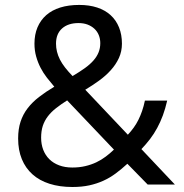

<svg xmlns="http://www.w3.org/2000/svg" viewBox="-20 -745 742 775"><path d="M206.1 -568.8Q206.1 -552.2 210 -536.4Q213.9 -520.5 221.9 -504.6Q230 -488.8 242.7 -472.4Q255.4 -456.1 272.9 -438Q301.8 -455.1 322.8 -470.2Q343.8 -485.4 357.4 -501Q371.1 -516.6 377.9 -533.7Q384.8 -550.8 384.8 -570.8Q384.8 -588.4 378.7 -603.3Q372.6 -618.2 361.1 -628.9Q349.6 -639.6 333.5 -645.8Q317.4 -651.9 296.9 -651.9Q254.9 -651.9 230.5 -630.1Q206.1 -608.4 206.1 -568.8ZM272 -68.8Q300.3 -68.8 324.2 -74.5Q348.1 -80.1 368.7 -89.8Q389.2 -99.6 406.7 -112.8Q424.3 -126 439.9 -141.1L251 -339.8Q225.6 -323.7 206.1 -308.3Q186.5 -293 173.1 -275.4Q159.7 -257.8 152.8 -237.1Q146 -216.3 146 -189Q146 -162.6 154.5 -140.4Q163.1 -118.2 179.2 -102.3Q195.3 -86.4 218.8 -77.6Q242.2 -68.8 272 -68.8ZM53.2 -186Q53.2 -224.1 63 -253.9Q72.8 -283.7 91.6 -308.1Q110.4 -332.5 137.5 -353.5Q164.6 -374.5 199.2 -395Q184.1 -412.6 169.4 -431.4Q154.8 -450.2 143.8 -471.4Q132.8 -492.7 126 -516.8Q119.1 -541 119.1 -568.8Q119.1 -605.5 131.3 -634.5Q143.6 -663.6 166.5 -683.8Q189.5 -704.1 223.1 -714.6Q256.8 -725.1 299.8 -725.1Q340.3 -725.1 372.3 -714.6Q404.3 -704.1 426.5 -683.8Q448.7 -663.6 460.4 -634.5Q472.2 -605.5 472.2 -568.8Q472.2 -537.6 460 -511Q447.8 -484.4 427.2 -461.7Q406.7 -439 380.1 -419.7Q353.5 -400.4 324.2 -382.8L496.1 -201.2Q509.3 -215.3 519.8 -230Q530.3 -244.6 538.6 -261.2Q546.9 -277.8 553.5 -296.9Q560.1 -315.9 564.9 -338.9H654.8Q647.5 -306.6 637.5 -279.5Q627.4 -252.4 614.5 -228.5Q601.6 -204.6 585.7 -183.8Q569.8 -163.1 550.8 -143.1L686 0H576.2L494.1 -84Q470.2 -62 446.8 -44.7Q423.3 -27.3 397 -15.4Q370.6 -3.4 340.3 3.2Q310.1 9.8 272 9.8Q220.7 9.8 179.9 -3.2Q139.2 -16.1 111.1 -41.3Q83 -66.4 68.1 -102.8Q53.2 -139.2 53.2 -186Z"/></svg>

Font: Puppies Kittens
Style: Regular
Weight: 400
Foundry: Ascender Corporation and Peter Mawhorter
Version: Version 0.1